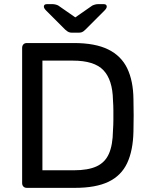

<svg xmlns="http://www.w3.org/2000/svg" viewBox="-20 -908 729 928"><path d="M110 0Q99 0 93 -6.5Q87 -13 87 -23V-676Q87 -687 93 -693.5Q99 -700 110 -700H337Q440 -700 503 -669Q566 -638 595 -577.5Q624 -517 625 -429Q626 -384 626 -350Q626 -316 625 -272Q623 -180 594.5 -119.5Q566 -59 504.5 -29.5Q443 0 342 0ZM185 -85H337Q406 -85 447 -104Q488 -123 506.5 -165Q525 -207 526 -276Q528 -306 528 -328.5Q528 -351 528 -373.5Q528 -396 526 -425Q524 -522 480 -568.5Q436 -615 332 -615H185ZM328 -750Q320 -750 313 -752.5Q306 -755 295 -765L203 -857Q192 -868 192 -876Q192 -888 207 -888H234Q241 -888 249 -886Q257 -884 262 -881L344 -824L426 -881Q432 -884 439.5 -886Q447 -888 454 -888H481Q496 -888 496 -876Q496 -868 485 -857L393 -765Q383 -755 376 -752.5Q369 -750 360 -750Z"/></svg>

Font: RubikRegular
Style: Regular
Weight: 400
Designer: Hubert and Fischer
Foundry: Hubert and Fischer
Version: Version 2.300;gftools[0.9.30]